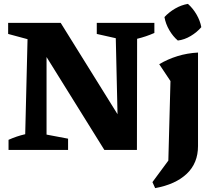

<svg xmlns="http://www.w3.org/2000/svg" viewBox="-20 -773 1102 990"><path d="M479 -655H776V-603Q733 -584 687 -573L686 0H518L220 -479V-79L331 -58V0H24V-52Q66 -71 110 -81L122 -571L22 -598V-655H293L586 -184L577 -576L479 -598ZM780 197 766 166 848 55 859 -355 801 -442Q845 -468 895 -483.5Q945 -499 1001 -502V-20Q1001 68 943 123Q885 178 780 197ZM949 -753Q975 -730 993.5 -698Q1012 -666 1018 -633Q996 -607 963.5 -587.5Q931 -568 897 -564Q872 -585 853 -617.5Q834 -650 828 -685Q851 -710 882.5 -728.5Q914 -747 949 -753Z"/></svg>

Font: Piazzolla SC
Style: Bold
Weight: 700
Designer: Juan Pablo del Peral
Foundry: Huerta Tipografica
Version: Version 1.330